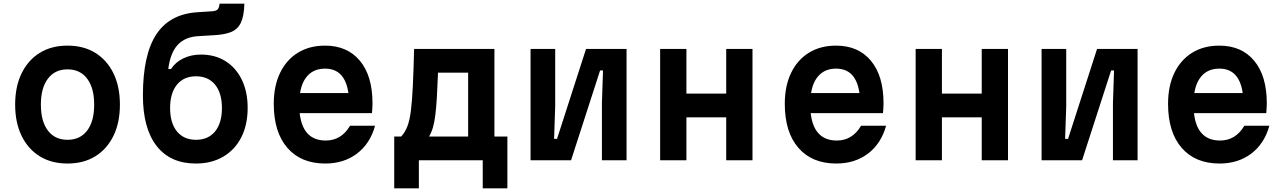

<svg xmlns="http://www.w3.org/2000/svg" viewBox="-20 -878 7040 1052"><path d="M350 18Q262 18 198 -21.5Q134 -61 98.5 -133.5Q63 -206 63 -305Q63 -404 98.5 -476.5Q134 -549 198 -588.5Q262 -628 350 -628Q438 -628 502 -588.5Q566 -549 601.5 -476.5Q637 -404 637 -305Q637 -206 601.5 -133.5Q566 -61 502 -21.5Q438 18 350 18ZM350 -112Q419 -112 457.5 -162.5Q496 -213 496 -305Q496 -396 457.5 -447Q419 -498 350 -498Q281 -498 242.5 -447Q204 -396 204 -305Q204 -213 242.5 -162.5Q281 -112 350 -112Z M1053 18Q913 18 838 -78.5Q763 -175 763 -355Q763 -579 837 -690.5Q911 -802 1063 -811L1138 -816Q1163 -817 1172 -826Q1181 -835 1183 -858H1319Q1317 -790 1300 -754Q1283 -718 1247 -703Q1211 -688 1151 -685L1067 -680Q994 -676 953.5 -632Q913 -588 902 -500H917Q942 -538 985 -558.5Q1028 -579 1081 -579Q1158 -579 1215.5 -543Q1273 -507 1305 -441Q1337 -375 1337 -287Q1337 -194 1302 -125.5Q1267 -57 1203 -19.5Q1139 18 1053 18ZM1054 -112Q1121 -112 1158.5 -158Q1196 -204 1196 -286Q1196 -368 1158.5 -414Q1121 -460 1054 -460Q987 -460 949.5 -414Q912 -368 912 -286Q912 -204 949.5 -158Q987 -112 1054 -112Z M2035 -189Q2008 -91 1936 -36.5Q1864 18 1762 18Q1629 18 1554.5 -68Q1480 -154 1480 -309Q1480 -407 1514.5 -478.5Q1549 -550 1612 -589Q1675 -628 1761 -628Q1883 -628 1952 -545Q2021 -462 2021 -312Q2021 -297 2020 -283.5Q2019 -270 2018 -258H1622Q1639 -108 1765 -108Q1850 -108 1898 -189ZM1761 -502Q1704 -502 1669 -467Q1634 -432 1624 -368H1889Q1870 -502 1761 -502Z M2140 154V-130H2178Q2199 -152 2212 -185.5Q2225 -219 2231.5 -272.5Q2238 -326 2242 -408Q2246 -490 2249 -610H2689V-130H2760V154H2625V0H2275V154ZM2331 -130H2545V-480H2380Q2377 -399 2373.5 -342Q2370 -285 2365 -246Q2360 -207 2352 -179.5Q2344 -152 2331 -130Z M2887 0V-610H3022V-296L3016 -117H3032L3191 -610H3413V0H3278V-313L3284 -492H3268L3109 0Z M3597 0V-610H3741V-365H3959V-610H4103V0H3959V-235H3741V0Z M4835 -189Q4808 -91 4736 -36.5Q4664 18 4562 18Q4429 18 4354.5 -68Q4280 -154 4280 -309Q4280 -407 4314.5 -478.5Q4349 -550 4412 -589Q4475 -628 4561 -628Q4683 -628 4752 -545Q4821 -462 4821 -312Q4821 -297 4820 -283.5Q4819 -270 4818 -258H4422Q4439 -108 4565 -108Q4650 -108 4698 -189ZM4561 -502Q4504 -502 4469 -467Q4434 -432 4424 -368H4689Q4670 -502 4561 -502Z M4997 0V-610H5141V-365H5359V-610H5503V0H5359V-235H5141V0Z M5687 0V-610H5822V-296L5816 -117H5832L5991 -610H6213V0H6078V-313L6084 -492H6068L5909 0Z M6935 -189Q6908 -91 6836 -36.5Q6764 18 6662 18Q6529 18 6454.5 -68Q6380 -154 6380 -309Q6380 -407 6414.5 -478.5Q6449 -550 6512 -589Q6575 -628 6661 -628Q6783 -628 6852 -545Q6921 -462 6921 -312Q6921 -297 6920 -283.5Q6919 -270 6918 -258H6522Q6539 -108 6665 -108Q6750 -108 6798 -189ZM6661 -502Q6604 -502 6569 -467Q6534 -432 6524 -368H6789Q6770 -502 6661 -502Z"/></svg>

Font: Martian Mono SemiBold
Style: Regular
Weight: 600
Monospace: yes
Designer: Roman Shamin
Foundry: Evil Martians
Version: Version 1.000; ttfautohint (v1.8.4.7-5d5b)